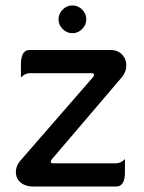

<svg xmlns="http://www.w3.org/2000/svg" viewBox="-20 -682 526 703"><path d="M194.3 -611.3Q194.3 -631.8 209.5 -647Q224.6 -662.1 245.1 -662.1Q265.6 -662.1 280.8 -647Q295.9 -631.8 295.9 -611.3Q295.9 -590.8 280.8 -575.7Q265.6 -560.5 245.1 -560.5Q224.6 -560.5 209.5 -575.7Q194.3 -590.8 194.3 -611.3ZM38.1 -51.8Q38.1 -74.2 53.7 -92.8L321.3 -400.4Q324.2 -405.3 324.2 -408.2Q324.2 -414.1 315.4 -414.1H88.9Q72.3 -414.1 56.6 -398.4Q56.6 -414.1 56.6 -446.3Q56.6 -499 88.9 -499H384.8Q410.2 -499 426.3 -482.9Q442.4 -466.8 442.4 -442.4Q442.4 -420.9 428.7 -402.3L168.9 -97.7Q166 -93.8 166 -89.8Q166 -84 174.8 -84H405.3Q421.9 -84 437.5 -99.6Q437.5 -84 437.5 -51.8Q437.5 1 405.3 1H100.6Q73.2 1 55.7 -13.7Q38.1 -28.3 38.1 -51.8Z"/></svg>

Font: YuPearl-Regular
Style: Regular
Weight: 400
Designer: Max Yao
Foundry: Max-Everyday
Version: Version 1.011; ttfautohint (v1.8.3)